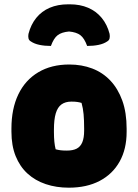

<svg xmlns="http://www.w3.org/2000/svg" viewBox="-20 -858 640 890"><path d="M301 -559Q359 -559 407.5 -540.5Q456 -522 491.5 -484.5Q527 -447 547 -391.5Q567 -336 567 -261V-247Q567 -167 534.5 -109Q502 -51 442 -19.5Q382 12 299 12Q241 12 192 -4.5Q143 -21 107.5 -53.5Q72 -86 52.5 -134.5Q33 -183 33 -248V-262Q33 -354 65 -420.5Q97 -487 157.5 -523Q218 -559 301 -559ZM311 -387Q283 -387 265 -374Q247 -361 238.5 -332.5Q230 -304 230 -257V-246Q230 -221 232 -201Q234 -181 238 -166Q249 -163 260.5 -161.5Q272 -160 290 -160Q318 -160 335.5 -169Q353 -178 361.5 -198.5Q370 -219 370 -252V-263Q370 -301 367.5 -328.5Q365 -356 358 -381Q348 -384 337.5 -385.5Q327 -387 311 -387ZM300 -712Q266 -709 247.5 -695Q229 -681 216 -645Q187 -645 163 -650Q139 -655 123 -666Q114 -671 112 -680.5Q110 -690 112 -701Q123 -744 148 -775Q173 -806 210.5 -822Q248 -838 296 -838H304Q351 -838 388.5 -822Q426 -806 451.5 -775Q477 -744 488 -701Q490 -690 488 -680.5Q486 -671 477 -666Q461 -655 437 -650Q413 -645 384 -645Q371 -681 352.5 -695Q334 -709 300 -712Z"/></svg>

Font: Recursive Monospace Casual Black
Style: Regular
Weight: 900
Version: Version 1.047